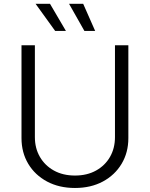

<svg xmlns="http://www.w3.org/2000/svg" viewBox="-20 -962 776 994"><path d="M368.2 11.2Q286.1 11.2 223.6 -22.2Q161.1 -55.7 126.2 -114Q91.3 -172.4 91.3 -247.1V-727.5H160.6V-252Q160.6 -194.8 186.5 -149.9Q212.4 -105 259 -79.1Q305.7 -53.2 368.2 -53.2Q430.7 -53.2 477.3 -79.1Q523.9 -105 549.6 -149.9Q575.2 -194.8 575.2 -252V-727.5H644.5V-247.1Q644.5 -172.4 609.6 -114Q574.7 -55.7 512.5 -22.2Q450.2 11.2 368.2 11.2ZM265.6 -801.8 164.1 -942.4H238.8L321.3 -801.8ZM417 -801.8 337.4 -942.4H410.6L472.7 -801.8Z"/></svg>

Font: Inter Light
Style: Regular
Weight: 300
Designer: Rasmus Andersson
Foundry: rsms
Version: Version 4.000;git-a52131595